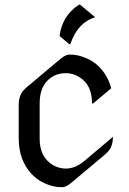

<svg xmlns="http://www.w3.org/2000/svg" viewBox="-20 -776 543 806"><path d="M311.5 -756.3Q311.5 -756.3 316.4 -756.3L379.4 -703.6Q305.7 -681.2 275.4 -590.8H270.5L230 -625Q240.7 -710 311.5 -756.3ZM240.7 9.8Q220.2 9.8 206.1 6.3Q150.4 -6.3 113.3 -44.9Q58.6 -103 58.6 -195.3V-335.4Q58.6 -361.8 67.4 -379.9Q74.7 -395.5 94.7 -412.1L234.4 -529.3Q255.4 -546.9 272 -546.9Q292.5 -546.9 306.6 -543.5Q363.8 -529.8 399.4 -492.2Q434.1 -455.1 446.8 -405.3L371.1 -341.8H366.2Q366.2 -403.8 333.5 -436Q299.8 -468.8 255.9 -468.8Q209 -468.8 178.2 -436.5Q146.5 -403.8 146.5 -341.8V-195.3Q146.5 -133.3 179.2 -101.1Q212.9 -68.4 256.8 -68.4Q296.4 -68.4 334.5 -100.6L454.1 -201.7Q454.1 -175.3 445.3 -157.2Q438 -141.6 418 -125L278.3 -7.8Q257.3 9.8 240.7 9.8Z"/></svg>

Font: Gothica
Style: Book
Weight: 400
Designer: Wojciech Kalinowski "wmk69" (wmk69@o2.pl)
Foundry: Wojciech Kalinowski "wmk69" (wmk69@o2.pl)
Version: Version 2.1.0; 2021-05-14